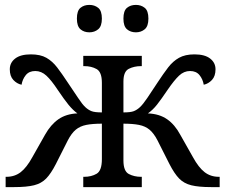

<svg xmlns="http://www.w3.org/2000/svg" viewBox="-20 -764 920 784"><path d="M3 0V-42H6Q40 -42 64.5 -61Q89 -80 112 -122L164 -214Q187 -255 218.5 -277Q250 -299 296 -301Q277 -315 259.5 -336.5Q242 -358 215 -398Q190 -436 169.5 -455Q149 -474 124 -474Q99 -474 85.5 -457.5Q72 -441 68 -418Q49 -422 34.5 -437.5Q20 -453 20 -481Q20 -508 42 -525Q64 -542 106 -542Q145 -542 169.5 -528Q194 -514 213.5 -488.5Q233 -463 256 -428Q282 -390 299 -364Q316 -338 329 -326Q341 -315 354 -310Q367 -305 396 -305V-426Q396 -470 374.5 -482Q353 -494 324 -494H320V-536H559V-494H556Q528 -494 506 -483Q484 -472 484 -431V-305Q513 -305 526 -310Q539 -315 551 -326Q564 -338 581.5 -364Q599 -390 624 -428Q647 -463 666.5 -488.5Q686 -514 711 -528Q736 -542 774 -542Q816 -542 838 -525Q860 -508 860 -481Q860 -453 845.5 -437.5Q831 -422 812 -418Q808 -441 794.5 -457.5Q781 -474 756 -474Q731 -474 711 -455Q691 -436 665 -398Q638 -358 621 -336.5Q604 -315 584 -301Q631 -299 662.5 -277Q694 -255 716 -214L768 -122Q791 -80 815.5 -61Q840 -42 874 -42H877V0H842Q791 0 761 -7.5Q731 -15 711.5 -35Q692 -55 672 -94L623 -191Q608 -220 590.5 -234.5Q573 -249 547.5 -254Q522 -259 484 -259V-109Q484 -65 506 -53.5Q528 -42 556 -42H559V0H320V-42H324Q353 -42 374.5 -54.5Q396 -67 396 -114V-259Q358 -259 332.5 -254Q307 -249 289.5 -234.5Q272 -220 257 -191L208 -94Q188 -55 168.5 -35Q149 -15 119 -7.5Q89 0 38 0ZM535 -632Q513 -632 498.5 -644.5Q484 -657 484 -688Q484 -720 498.5 -732Q513 -744 535 -744Q556 -744 571 -732Q586 -720 586 -688Q586 -657 571 -644.5Q556 -632 535 -632ZM345 -632Q323 -632 308.5 -644.5Q294 -657 294 -688Q294 -720 308.5 -732Q323 -744 345 -744Q366 -744 381 -732Q396 -720 396 -688Q396 -657 381 -644.5Q366 -632 345 -632Z"/></svg>

Font: NotoSerif-Regular
Style: Regular
Weight: 400
Designer: Monotype Design Team
Foundry: Monotype Imaging Inc.
Version: Version 2.007; ttfautohint (v1.8) -l 8 -r 50 -G 200 -x 14 -D